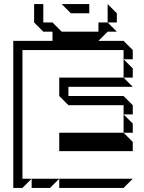

<svg xmlns="http://www.w3.org/2000/svg" viewBox="-20 -920 707 940"><path d="M585 -720 630 -675V-630H585V-675H90V-45H135L90 0H45V-720ZM630 -540H585V-630L630 -585ZM585 -540 630 -495H315V-450H585L630 -405V-360H585V-405H315L270 -450V-540ZM630 -270H585V-360L630 -315ZM585 -270 630 -225V-180H270V-270ZM225 0H135V-45H270ZM270 0V-45H630L585 0ZM507 -810V-900L552 -855V-810ZM327 -855 282 -900H417V-855ZM237 -720V-765H192L147 -810V-900H192V-810H237L282 -765H462V-810H507L552 -765H507L462 -720Z"/></svg>

Font: Rubik Iso
Style: Regular
Weight: 400
Designer: Hubert and Fischer, NaN
Foundry: Hubert and Fischer, NaN
Version: Version 2.200